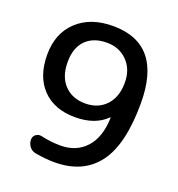

<svg xmlns="http://www.w3.org/2000/svg" viewBox="-135 -851 900 972"><g transform="rotate(20 315.0 -365.0)"><path d="M310 -650Q237 -650 196 -608.5Q155 -567 155 -490Q155 -411 197.5 -367Q240 -323 310 -323Q379 -323 421 -368Q463 -413 463 -490Q463 -562 419.5 -606Q376 -650 310 -650ZM285 -240Q173 -240 109 -306.5Q45 -373 45 -490Q45 -605 117 -672.5Q189 -740 310 -740Q575 -740 575 -420Q575 -197 496.5 -93.5Q418 10 265 10Q218 10 161 0Q140 -4 127.5 -20.5Q115 -37 115 -58Q115 -76 129 -86Q143 -96 161 -92Q212 -80 265 -80Q350 -80 401.5 -136.5Q453 -193 456 -298Q456 -300 455 -300H453Q393 -240 285 -240Z"/></g></svg>

Font: Rounded Mplus 1c Medium
Style: Regular
Weight: 500
Version: Version 1.059.20150529